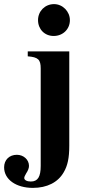

<svg xmlns="http://www.w3.org/2000/svg" viewBox="-77 -711 430 934"><path d="M186 -691C142 -691 108 -657 108 -613C108 -569 140 -536 184 -536C229 -536 263 -569 263 -613C263 -655 228 -691 186 -691ZM260 -461H58V-437C109 -433 121 -421 121 -378V96C121 149 107 172 73 172C54 172 41 165 41 155C41 150 44 143 50 133C60 118 64 106 64 96C64 66 38 42 5 42C-32 42 -57 67 -57 103C-57 162 1 203 83 203C152 203 205 176 233 127C252 95 260 57 260 -2Z"/></svg>

Font: XITS Math
Style: Bold
Weight: 700
Designer: MicroPress Inc., with final additions and corrections provided by Coen Hoffman, Elsevier (retired)
Version: Version 1.302